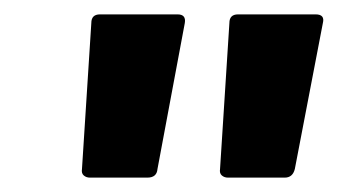

<svg xmlns="http://www.w3.org/2000/svg" viewBox="-20 -718 470 267"><path d="M119 -698H227Q239 -698 237 -686L199 -483Q198 -471 185 -471H105Q100 -471 96.5 -474Q93 -477 94 -483L107 -686Q107 -698 119 -698ZM311 -698H419Q432 -698 429 -686L390 -483Q387 -471 376 -471H297Q292 -471 288.5 -474Q285 -477 286 -483L299 -686Q299 -698 311 -698Z"/></svg>

Font: Barlow
Style: Bold Italic
Weight: 700
Italic angle: -7°
Designer: Jeremy Tribby
Foundry: Tribby Type
Version: Version 1.422